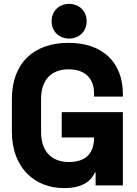

<svg xmlns="http://www.w3.org/2000/svg" viewBox="-20 -943 702 986"><path d="M335 -745C386 -745 425 -781 425 -834C425 -887 386 -923 335 -923C284 -923 245 -887 245 -834C245 -781 284 -745 335 -745ZM308 23C416 23 452 -23 468 -58H471V9H611V-367H297V-237H463V-236C463 -161 426 -111 334 -111C242 -111 191 -169 191 -264V-436C191 -531 242 -587 332 -587C422 -587 463 -535 463 -464V-447H611V-460C611 -621 509 -723 332 -723C153 -723 41 -619 41 -434V-266C41 -81 159 23 308 23Z"/></svg>

Font: Kalas SG
Style: Bold
Weight: 700
Designer: Kalas
Foundry: Kalas
Version: Version 2.000;FEAKit 1.0